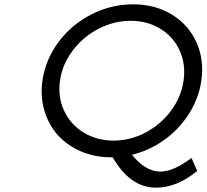

<svg xmlns="http://www.w3.org/2000/svg" viewBox="-20 -722 953 886"><path d="M175.8 -350.1Q189.9 -447.8 250.5 -528.6Q311 -609.4 402.1 -655.8Q493.2 -702.1 594.2 -702.1Q694.8 -702.1 772 -655.5Q849.1 -608.9 886 -527.8Q922.9 -446.8 909.2 -350.1Q897.5 -269 852.3 -197.5Q807.1 -126 738.5 -76.7Q669.9 -27.3 588.9 -7.8Q651.4 69.8 720.2 69.8Q780.3 69.8 863.8 6.8L890.1 66.9Q795.4 144 700.2 144Q580.6 144 500 3.9H492.2Q416.5 3.9 352.5 -23.9Q288.6 -51.8 246.3 -99.1Q204.1 -146.5 184.8 -211.9Q165.5 -277.3 175.8 -350.1ZM315.7 -489Q267.6 -425.3 256.8 -350.1Q246.1 -274.9 275.9 -210.9Q305.7 -147 366.5 -110.1Q427.2 -73.2 503.9 -73.2Q580.6 -73.2 651.1 -110.1Q721.7 -147 769 -210.7Q816.4 -274.4 827.1 -350.1Q837.9 -425.8 808.8 -489.3Q779.8 -552.7 719.7 -589.4Q659.7 -626 583 -626Q506.3 -626 435.1 -589.4Q363.8 -552.7 315.7 -489Z"/></svg>

Font: Trueno Light
Style: Italic
Weight: 300
Designer: Julieta Ulanovsky
Foundry: Julieta Ulanovsky
Version: Version 3.001b | FøM Fix